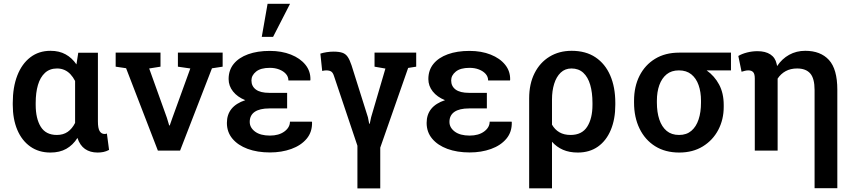

<svg xmlns="http://www.w3.org/2000/svg" viewBox="-20 -812 4602 1035"><path d="M252 10.3Q189 10.3 143.3 -22Q97.7 -54.2 73.2 -112.1Q48.8 -169.9 48.8 -247.1V-257.3Q48.8 -341.8 73.2 -404.8Q97.7 -467.8 143.3 -502.9Q189 -538.1 252.4 -538.1Q299.3 -538.1 333.7 -519Q368.2 -500 392.1 -464.8L401.9 -527.8H507.8V-158.2Q507.8 -120.1 517.3 -105Q526.9 -89.8 543.5 -89.8Q546.9 -89.8 550.3 -90.3Q553.7 -90.8 556.2 -92.3L567.9 -3.9Q552.2 4.4 537.4 7.3Q522.5 10.3 505.9 10.3Q465.8 10.3 438.2 -9Q410.6 -28.3 397.5 -68.4Q373 -29.8 337.4 -9.8Q301.8 10.3 252 10.3ZM286.6 -84.5Q320.8 -84.5 345 -101.3Q369.1 -118.2 384.8 -149.4V-375.5Q374 -396.5 359.9 -411.6Q345.7 -426.8 327.6 -434.8Q309.6 -442.9 287.6 -442.9Q248 -442.9 222.4 -419.2Q196.8 -395.5 184.6 -354Q172.4 -312.5 172.4 -257.3V-247.1Q172.4 -172.9 199.7 -128.7Q227.1 -84.5 286.6 -84.5Z M831.1 0 659.7 -444.3 603.5 -452.6V-528.3H845.2V-452.6L784.2 -442.9L879.4 -177.7L892.1 -135.7H895L909.7 -177.7L1005.9 -442.9L939 -452.6V-528.3H1180.2V-452.6L1122.6 -443.8L950.7 0Z M1435.1 9.8Q1367.2 9.8 1314.9 -9.5Q1262.7 -28.8 1232.9 -64.5Q1203.1 -100.1 1203.1 -149.4Q1203.1 -239.3 1302.2 -272Q1259.8 -289.1 1236.1 -319.1Q1212.4 -349.1 1212.4 -385.7Q1212.4 -434.1 1240 -467.8Q1267.6 -501.5 1317.4 -519.5Q1367.2 -537.6 1434.6 -537.6Q1498 -537.6 1548.1 -517.8Q1598.1 -498 1626.5 -462.9Q1654.8 -427.7 1653.3 -381.3L1652.3 -378.4H1534.7Q1534.7 -398.4 1521.2 -413.6Q1507.8 -428.7 1485.1 -437.5Q1462.4 -446.3 1434.6 -446.3Q1385.3 -446.3 1360.4 -426Q1335.4 -405.8 1335.4 -378.4Q1335.4 -347.2 1359.4 -329.3Q1383.3 -311.5 1431.6 -311.5H1527.8V-227.5H1431.6Q1379.9 -227.5 1353 -209Q1326.2 -190.4 1326.2 -154.8Q1326.2 -124 1355 -102.5Q1383.8 -81.1 1435.1 -81.1Q1482.9 -81.1 1512.9 -103Q1543 -125 1543 -156.2H1661.1L1662.1 -153.3Q1663.6 -100.6 1633.1 -64.2Q1602.5 -27.8 1550.3 -9Q1498 9.8 1435.1 9.8ZM1391.1 -613.3 1422.4 -791.5H1543.5L1452.1 -613.3Z M1906.7 203.6V-26.4L1781.2 -399.9Q1775.4 -419.4 1765.9 -426Q1756.3 -432.6 1738.8 -432.6Q1733.9 -432.6 1730.5 -432.1Q1727.1 -431.6 1716.8 -429.7L1707 -522.9Q1721.7 -527.8 1741.2 -530.8Q1760.7 -533.7 1777.3 -533.7Q1807.1 -533.7 1825 -527.8Q1842.8 -522 1854 -505.9Q1865.2 -489.7 1875 -460L1963.4 -179.7L1970.2 -145H1973.1L1980.5 -179.7L2057.6 -442.4L1999 -452.6V-528.3H2223.6V-452.6L2180.2 -445.8L2029.8 -16.1V203.6Z M2511.7 9.8Q2443.8 9.8 2391.6 -9.5Q2339.4 -28.8 2309.6 -64.5Q2279.8 -100.1 2279.8 -149.4Q2279.8 -239.3 2378.9 -272Q2336.4 -289.1 2312.7 -319.1Q2289.1 -349.1 2289.1 -385.7Q2289.1 -434.1 2316.7 -467.8Q2344.2 -501.5 2394 -519.5Q2443.8 -537.6 2511.2 -537.6Q2574.7 -537.6 2624.8 -517.8Q2674.8 -498 2703.1 -462.9Q2731.4 -427.7 2730 -381.3L2729 -378.4H2611.3Q2611.3 -398.4 2597.9 -413.6Q2584.5 -428.7 2561.8 -437.5Q2539.1 -446.3 2511.2 -446.3Q2461.9 -446.3 2437 -426Q2412.1 -405.8 2412.1 -378.4Q2412.1 -347.2 2436 -329.3Q2460 -311.5 2508.3 -311.5H2604.5V-227.5H2508.3Q2456.5 -227.5 2429.7 -209Q2402.8 -190.4 2402.8 -154.8Q2402.8 -124 2431.6 -102.5Q2460.4 -81.1 2511.7 -81.1Q2559.6 -81.1 2589.6 -103Q2619.6 -125 2619.6 -156.2H2737.8L2738.8 -153.3Q2740.2 -100.6 2709.7 -64.2Q2679.2 -27.8 2627 -9Q2574.7 9.8 2511.7 9.8Z M2832.5 203.1V-281.7Q2832.5 -359.9 2861.6 -417.5Q2890.6 -475.1 2942.4 -506.6Q2994.1 -538.1 3061.5 -538.1Q3137.7 -538.1 3189.9 -503.2Q3242.2 -468.3 3269.5 -405.3Q3296.9 -342.3 3296.9 -257.3V-247.1Q3296.9 -169.9 3272.7 -111.8Q3248.5 -53.7 3203.4 -21.7Q3158.2 10.3 3094.7 10.3Q3049.3 10.3 3014.9 -4.6Q2980.5 -19.5 2955.6 -47.9V203.1ZM3055.7 -84.5Q3117.2 -84.5 3145.5 -129.2Q3173.8 -173.8 3173.8 -247.1V-257.3Q3173.8 -313 3161.6 -354.7Q3149.4 -396.5 3124.3 -419.7Q3099.1 -442.9 3060.5 -442.9Q3025.9 -442.9 3002.4 -420.4Q2979 -397.9 2967.3 -360.1Q2955.6 -322.3 2955.6 -276.4V-140.1Q2970.7 -113.3 2995.6 -98.9Q3020.5 -84.5 3055.7 -84.5Z M3641.6 10.3Q3565.9 10.3 3511.5 -23.9Q3457 -58.1 3427.5 -118.9Q3397.9 -179.7 3397.9 -258.8V-269Q3397.9 -345.2 3427.5 -403.6Q3457 -461.9 3511.5 -495.1Q3565.9 -528.3 3641.6 -528.3H3920.4V-432.6H3789.1Q3831.5 -402.8 3856.4 -356.2Q3881.3 -309.6 3881.3 -246.1V-235.8Q3881.3 -168 3852.1 -112.1Q3822.8 -56.2 3768.8 -22.9Q3714.8 10.3 3641.6 10.3ZM3640.6 -84.5Q3680.7 -84.5 3706.8 -106.7Q3732.9 -128.9 3745.8 -168Q3758.8 -207 3758.8 -258.8V-269Q3758.8 -316.4 3745.8 -353.3Q3732.9 -390.1 3706.5 -411.4Q3680.2 -432.6 3639.6 -432.6Q3599.6 -432.6 3573.5 -411.4Q3547.4 -390.1 3534.2 -353.3Q3521 -316.4 3521 -269V-258.8Q3521 -207 3534.2 -167.7Q3547.4 -128.4 3573.7 -106.4Q3600.1 -84.5 3640.6 -84.5Z M4371.1 202.6V-326.7Q4371.1 -389.2 4347.7 -416Q4324.2 -442.9 4276.9 -442.9Q4241.7 -442.9 4215.3 -428.5Q4189 -414.1 4171.9 -388.2V0H4048.8V-389.2Q4048.8 -413.6 4040 -423.1Q4031.2 -432.6 4014.2 -432.6Q4004.9 -432.6 3996.1 -430.4Q3987.3 -428.2 3977.5 -425.3L3960 -510.3Q3979.5 -522 4007.3 -529.1Q4035.2 -536.1 4063.5 -536.1Q4106 -536.1 4132.6 -518.8Q4159.2 -501.5 4166.5 -467.8Q4167.5 -464.8 4168 -461.4Q4168.5 -458 4168.9 -455.6Q4195.3 -495.1 4234.1 -516.6Q4272.9 -538.1 4320.8 -538.1Q4403.3 -538.1 4448.5 -488.8Q4493.7 -439.5 4493.7 -328.1V202.6Z"/></svg>

Font: Roboto Slab LO Medium
Style: Regular
Weight: 500
Designer: Google
Version: Version 2.000